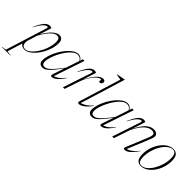

<svg xmlns="http://www.w3.org/2000/svg" viewBox="-10 -1712 2903 2903"><g transform="rotate(45 1442.0 -260.0)"><path d="M95 217.5 93 222.5H-89L-86.5 217.5L-17.5 208.5L189.5 -455Q195 -471.5 190.8 -477.5Q186.5 -483.5 176.5 -483.5Q166.5 -483.5 146.8 -472.8Q127 -462 98 -426.5Q69 -391 30.5 -317.5L26 -319.5Q61.5 -402 91.5 -445Q121.5 -488 148 -503.2Q174.5 -518.5 198 -518.5Q211.5 -518.5 221.2 -515.8Q231 -513 239.5 -507.5L179.5 -318Q237.5 -418 294.5 -469.8Q351.5 -521.5 400 -521.5Q436.5 -521.5 458.2 -498.8Q480 -476 480 -420.5Q480 -366.5 462.2 -307Q444.5 -247.5 414.2 -191.2Q384 -135 345 -89.5Q306 -44 263 -17Q220 10 178 10Q146.5 10 125 -2.5Q103.5 -15 93 -35L17 208.5ZM120 -123Q113.5 -102 113.5 -82Q113.5 -46 129.2 -24.2Q145 -2.5 183 -2.5Q216 -2.5 251.5 -27.2Q287 -52 320.5 -94.2Q354 -136.5 380.8 -189.2Q407.5 -242 423.2 -298.8Q439 -355.5 439 -408.5Q439 -454.5 424 -473.2Q409 -492 380.5 -492Q346 -492 308 -462.8Q270 -433.5 233.8 -384.2Q197.5 -335 167 -274.5Z M749.5 -41 809 -217Q753.5 -142 715.2 -96.8Q677 -51.5 650.2 -28.5Q623.5 -5.5 603.8 2.2Q584 10 566 10Q524 10 504.8 -12Q485.5 -34 485.5 -68.5Q485.5 -120 505 -181Q524.5 -242 557.8 -302Q591 -362 632.8 -412Q674.5 -462 719.5 -492Q764.5 -522 807 -522Q862.5 -522 893 -468L908 -512H943L778.5 -23.5Q804.5 -26 843.2 -52Q882 -78 935.5 -143L939 -140.5Q883.5 -57.5 841.5 -23.8Q799.5 10 763 10Q746 10 742.2 1Q738.5 -8 749.5 -41ZM525 -83.5Q525 -54 536.8 -36.8Q548.5 -19.5 574.5 -19.5Q591.5 -19.5 610 -25.5Q628.5 -31.5 654.2 -52.8Q680 -74 719.5 -119Q759 -164 818 -242L889.5 -457Q873 -486 852.2 -496.5Q831.5 -507 808.5 -507Q769.5 -507 729.2 -476Q689 -445 652.5 -395.2Q616 -345.5 587.2 -288Q558.5 -230.5 541.8 -176.2Q525 -122 525 -83.5Z M1146 -455Q1151.5 -471 1147.2 -477.2Q1143 -483.5 1133 -483.5Q1123 -483.5 1103.2 -472.8Q1083.5 -462 1054.5 -426.5Q1025.5 -391 987 -317.5L982.5 -319.5Q1018 -402 1048 -445Q1078 -488 1104.5 -503.2Q1131 -518.5 1154.5 -518.5Q1168 -518.5 1176.8 -515.8Q1185.5 -513 1194 -507.5L1125 -293.5Q1236.5 -522 1338 -522Q1358.5 -522 1368 -512.8Q1377.5 -503.5 1377.5 -489Q1377.5 -469 1366 -455.8Q1354.5 -442.5 1339 -442.5Q1315.5 -442.5 1320 -470Q1322.5 -483.5 1320.2 -488Q1318 -492.5 1312.5 -492.5Q1285.5 -492.5 1246.5 -458.8Q1207.5 -425 1167.5 -360.8Q1127.5 -296.5 1097.5 -205L1029.5 0H994.5Z M1526.5 -695 1434 -711 1436.5 -718 1569 -742H1575.5L1354 -22.5Q1381.5 -26 1426.2 -53.5Q1471 -81 1524.5 -138L1528.5 -134.5Q1465 -51 1420 -20.5Q1375 10 1340.5 10Q1326.5 10 1321 1Q1315.5 -8 1322 -30Z M1803 -41 1862.5 -217Q1807 -142 1768.8 -96.8Q1730.5 -51.5 1703.8 -28.5Q1677 -5.5 1657.2 2.2Q1637.5 10 1619.5 10Q1577.5 10 1558.2 -12Q1539 -34 1539 -68.5Q1539 -120 1558.5 -181Q1578 -242 1611.2 -302Q1644.5 -362 1686.2 -412Q1728 -462 1773 -492Q1818 -522 1860.5 -522Q1916 -522 1946.5 -468L1961.5 -512H1996.5L1832 -23.5Q1858 -26 1896.8 -52Q1935.5 -78 1989 -143L1992.5 -140.5Q1937 -57.5 1895 -23.8Q1853 10 1816.5 10Q1799.5 10 1795.8 1Q1792 -8 1803 -41ZM1578.5 -83.5Q1578.5 -54 1590.2 -36.8Q1602 -19.5 1628 -19.5Q1645 -19.5 1663.5 -25.5Q1682 -31.5 1707.8 -52.8Q1733.5 -74 1773 -119Q1812.5 -164 1871.5 -242L1943 -457Q1926.5 -486 1905.8 -496.5Q1885 -507 1862 -507Q1823 -507 1782.8 -476Q1742.5 -445 1706 -395.2Q1669.5 -345.5 1640.8 -288Q1612 -230.5 1595.2 -176.2Q1578.5 -122 1578.5 -83.5Z M2040.5 -317.5 2036 -319.5Q2071.5 -402 2101.5 -445Q2131.5 -488 2158 -503.2Q2184.5 -518.5 2208 -518.5Q2221.5 -518.5 2230.2 -515.8Q2239 -513 2247.5 -507.5L2179.5 -293.5Q2208.5 -357 2244.5 -408.8Q2280.5 -460.5 2324.2 -491.2Q2368 -522 2419.5 -522Q2460 -522 2482 -504.2Q2504 -486.5 2504 -458.5Q2504 -442.5 2498.5 -422.2Q2493 -402 2474.5 -357.5L2336.5 -22.5Q2363 -25.5 2405.8 -54Q2448.5 -82.5 2502 -147.5L2505.5 -145Q2461 -82.5 2428.5 -48.8Q2396 -15 2370.8 -2.5Q2345.5 10 2322 10Q2301 10 2299 -2.5Q2297 -15 2306 -36.5L2434.5 -348Q2453 -392.5 2459 -413.5Q2465 -434.5 2465 -446Q2465 -471.5 2447.8 -481.5Q2430.5 -491.5 2408.5 -491.5Q2367 -491.5 2331 -469.2Q2295 -447 2265 -411.8Q2235 -376.5 2211 -336.2Q2187 -296 2169.5 -260L2083 0H2048L2199.5 -455Q2205 -471 2200.8 -477.2Q2196.5 -483.5 2186.5 -483.5Q2176.5 -483.5 2156.8 -472.8Q2137 -462 2108 -426.5Q2079 -391 2040.5 -317.5Z M2839 -522Q2948 -522 2948 -376.5Q2948 -302 2925.2 -232.8Q2902.5 -163.5 2863 -108.8Q2823.5 -54 2773.2 -22Q2723 10 2667.5 10Q2558.5 10 2558.5 -135.5Q2558.5 -210 2581.2 -279.2Q2604 -348.5 2643.5 -403.2Q2683 -458 2733.2 -490Q2783.5 -522 2839 -522ZM2667.5 -1Q2713.5 -1 2756.8 -35.5Q2800 -70 2834.8 -127.2Q2869.5 -184.5 2890 -253.2Q2910.5 -322 2910.5 -391Q2910.5 -454 2893 -482.5Q2875.5 -511 2839 -511Q2793 -511 2749.8 -476.5Q2706.5 -442 2671.8 -384.8Q2637 -327.5 2616.5 -258.8Q2596 -190 2596 -121Q2596 -58 2613.5 -29.5Q2631 -1 2667.5 -1Z"/></g></svg>

Font: Newsreader 72pt ExtraLight
Style: Italic
Weight: 275
Italic angle: -17°
Designer: Hugues Gentile
Foundry: Production Type
Version: Version 1.003; ttfautohint (v1.8.3)